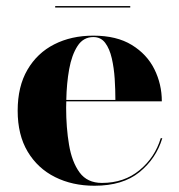

<svg xmlns="http://www.w3.org/2000/svg" viewBox="-20 -584 572 614"><path d="M156.5 -564.5H396.5V-560H156.5ZM499 -142Q479.5 -77 426 -33.5Q372.5 10 282 10Q211.5 10 156 -17.8Q100.5 -45.5 68.5 -99Q36.5 -152.5 36.5 -230Q36.5 -307.5 67.8 -361Q99 -414.5 153.5 -442.2Q208 -470 278.5 -470Q353 -470 401.5 -440.2Q450 -410.5 473.8 -362.5Q497.5 -314.5 497.5 -260H192Q191.5 -250 191.5 -240Q191.5 -175.5 200.8 -120.8Q210 -66 234.5 -32.5Q259 1 306 1Q377 1 426.2 -39.8Q475.5 -80.5 494 -142ZM278.5 -465.5Q246.5 -465.5 228 -437Q209.5 -408.5 201.2 -362.8Q193 -317 192 -264.5H349Q349 -297 346.8 -332Q344.5 -367 337.5 -397.5Q330.5 -428 316.5 -446.8Q302.5 -465.5 278.5 -465.5Z"/></svg>

Font: Bodoni* 36pt
Style: Bold
Weight: 700
Version: Version 2.3